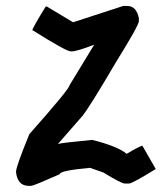

<svg xmlns="http://www.w3.org/2000/svg" viewBox="-20 -644 544 644"><path d="M393.1 -624H406.7Q437.5 -624 445.8 -583V-573.2Q445.8 -559.1 369.6 -436.5Q280.8 -285.2 256.3 -254.9L174.3 -161.1Q186.5 -165 289.6 -174.8Q376 -152.8 404.8 -127.9Q444.3 -151.9 457.5 -155.3L502.4 -77.1Q423.3 -28.3 412.6 -28.3H398.9Q387.2 -28.3 326.7 -65.4L281.7 -81.1Q180.2 -71.8 180.2 -59.6Q91.8 -20.5 84.5 -20.5H76.7Q38.6 -20.5 33.7 -67.4Q33.7 -85.4 78.6 -194.3Q213.4 -346.2 213.4 -358.4L295.4 -493.2H293.5Q237.8 -471.7 221.2 -471.7H217.3Q202.1 -471.7 90.3 -542H88.4Q88.4 -549.3 133.3 -622.1H137.2L225.1 -569.3Z"/></svg>

Font: ww_drahtTSB
Style: Regular
Weight: 400
Designer: Dr. Wolfgang Wiebecke
Version: Version 1.06 May 21, 2010, initial release